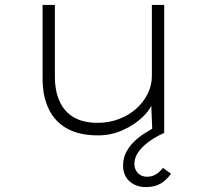

<svg xmlns="http://www.w3.org/2000/svg" viewBox="-20 -540 838 780"><path d="M378 10Q303 10 253 -17.5Q203 -45 178 -97Q153 -149 153 -221V-520H203V-229Q203 -169 223 -126.5Q243 -84 281.5 -62.5Q320 -41 376 -41Q423 -41 463.5 -56.5Q504 -72 533.5 -98.5Q563 -125 580 -159Q597 -193 597 -231V-520H647V0H599L594 -128H602Q591 -94 558 -63Q525 -32 478 -11Q431 10 378 10ZM572 220Q546 220 525 209.5Q504 199 492 179.5Q480 160 480 133Q480 103 492 79.5Q504 56 523.5 36.5Q543 17 568.5 1Q594 -15 620 -29L647 0Q611 16 584 36Q557 56 541.5 78.5Q526 101 526 126Q526 148 540 163Q554 178 577 178Q596 178 611.5 169.5Q627 161 642 142L675 166Q663 182 648.5 194.5Q634 207 615.5 213.5Q597 220 572 220Z"/></svg>

Font: Lexend Mega ExtraLight
Style: Regular
Weight: 250
Version: Version 1.007